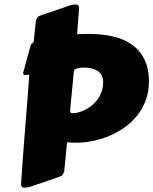

<svg xmlns="http://www.w3.org/2000/svg" viewBox="-20 -823 693 868"><path d="M653.3 -453.6Q653.3 -408.7 639.4 -370.8Q625.5 -333 601.6 -302.5Q577.6 -272 545.4 -248.5Q513.2 -225.1 476.3 -209.5Q439.5 -193.8 399.9 -185.8Q360.4 -177.7 321.8 -177.7Q312 -177.7 302.5 -178.2Q293 -178.7 283.2 -179.7L270 -45.9L261.7 -30.8Q261.2 -29.3 253.4 -26.1Q245.6 -22.9 233.4 -18.6Q221.2 -14.2 206.1 -9Q190.9 -3.9 175.8 1.2Q160.6 6.3 146.7 11Q132.8 15.6 123.5 19Q116.7 21.5 107.4 23.4Q98.1 25.4 89.8 25.4Q83 25.4 79.1 22Q75.2 18.6 75.2 8.8Q76.2 -7.8 77.6 -27.8Q79.1 -47.9 80.6 -69.3Q82 -90.8 83.7 -113Q85.4 -135.3 86.9 -155.8L94.7 -254.4Q100.6 -328.1 105 -384.8Q109.4 -441.4 112.3 -485.4Q97.7 -483.9 94.7 -483.9Q84.5 -483.9 84.5 -492.7Q84.5 -492.7 88.1 -506.3Q91.8 -520 96.9 -539.3Q102.1 -558.6 107.9 -579.6Q113.8 -600.6 117.7 -614.7Q118.2 -624 131.8 -631.8L142.6 -731.4L150.9 -746.6Q150.9 -748 158.7 -751.2Q166.5 -754.4 178.7 -758.5Q190.9 -762.7 206.3 -767.8Q221.7 -772.9 237.1 -778.1Q252.4 -783.2 266.1 -788.1Q279.8 -793 289.1 -796.4Q295.4 -798.8 304.9 -800.8Q314.5 -802.7 322.8 -802.7Q329.6 -802.7 333.5 -799.3Q337.4 -795.9 337.4 -786.1Q336.4 -771.5 335.4 -759.5Q334.5 -747.6 333.5 -734.4Q332.5 -721.2 331.3 -705.6Q330.1 -689.9 328.6 -668.5Q356.4 -669.9 378.4 -669.9Q434.1 -669.9 483.9 -659.7Q533.7 -649.4 571.3 -624.8Q608.9 -600.1 631.1 -558.3Q653.3 -516.6 653.3 -453.6ZM296.9 -324.7Q296.9 -319.3 298.8 -315.2Q300.8 -311 309.6 -311Q320.3 -311 334.7 -314.9Q349.1 -318.8 364.5 -326.4Q379.9 -334 394.5 -345.7Q409.2 -357.4 420.7 -373Q432.1 -388.7 439.2 -408.2Q446.3 -427.7 446.3 -451.2Q446.3 -485.4 422.6 -501.5Q398.9 -517.6 360.8 -517.6Q354 -517.6 345.9 -516.8Q337.9 -516.1 331.1 -514.2Q324.2 -512.2 319.3 -509.5Q314.5 -506.8 314 -502.4Q314 -502.4 313 -491.9Q312 -481.4 310.5 -465.3Q309.1 -449.2 307.1 -429.2Q305.2 -409.2 303.2 -389.4Q301.3 -369.6 299.6 -352.5Q297.9 -335.4 296.9 -324.7Z"/></svg>

Font: Carter One
Style: Regular
Weight: 400
Designer: vernon adams
Foundry: vernon adams
Version: Version 1.000